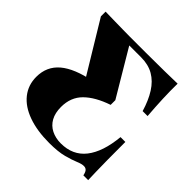

<svg xmlns="http://www.w3.org/2000/svg" viewBox="-157 -701 842 842"><g transform="rotate(45 264.5 -280.0)"><path d="M264.5 11.3Q189.5 11.3 134.3 -8.5Q79 -28.2 49.2 -65.7Q19.4 -103.2 19.4 -154Q19.4 -218.5 66.1 -258.1Q112.9 -297.6 208.1 -316.1L184.7 -290.3L32.3 -541.9V-571Q66.1 -570.2 91.9 -569.8Q117.7 -569.4 140.3 -569Q162.9 -568.5 185.9 -568.5Q208.9 -568.5 236.3 -568.5H284.7Q354 -568.5 400.4 -569.4Q446.8 -570.2 479 -571Q478.2 -526.6 480.2 -477.8Q482.3 -429 486.3 -377.4H455.6Q440.3 -429 417.3 -465.3Q394.4 -501.6 361.7 -520.6Q329 -539.5 284.7 -539.5H210.5L337.1 -326.6V-297.6Q266.1 -273.4 227.8 -235.5Q189.5 -197.6 189.5 -137.1Q189.5 -100 203.6 -74.6Q217.7 -49.2 243.5 -36.3Q269.4 -23.4 301.6 -23.4Q375.8 -23.4 416.9 -75.8Q458.1 -128.2 467.7 -228.2H497.6Q497.6 -160.5 498 -116.5Q498.4 -72.6 499.2 -44.4Q500 -16.1 500.8 5.6H471Q467.7 -11.3 461.3 -18.1Q454.8 -25 444.4 -25Q429.8 -25 409.3 -16.1Q388.7 -7.3 354 2Q319.4 11.3 264.5 11.3Z"/></g></svg>

Font: Playfair 5pt SemiExpanded Light Black
Style: Regular
Weight: 900
Version: Version 2.203